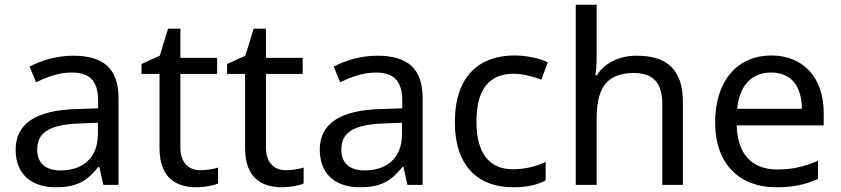

<svg xmlns="http://www.w3.org/2000/svg" viewBox="-20 -780 3546 810"><path d="M288 -545C218 -545 152 -524 105 -499L132 -433C176 -454 227 -474 283 -474C353 -474 394 -444 394 -355V-323L303 -320C128 -315 46 -256 46 -149C46 -40 118 10 215 10C305 10 348 -17 395 -76H399L416 0H480V-365C480 -490 418 -545 288 -545ZM314 -259 393 -262V-214C393 -110 325 -61 235 -61C177 -61 137 -88 137 -148C137 -216 180 -254 314 -259Z M825 -62C776 -62 741 -93 741 -158V-468H896V-536H741V-659H689L654 -545L577 -510V-468H653V-156C653 -26 726 10 810 10C842 10 881 3 900 -6V-73C883 -67 851 -62 825 -62Z M1186 -62C1137 -62 1102 -93 1102 -158V-468H1257V-536H1102V-659H1050L1015 -545L938 -510V-468H1014V-156C1014 -26 1087 10 1171 10C1203 10 1242 3 1261 -6V-73C1244 -67 1212 -62 1186 -62Z M1571 -545C1501 -545 1435 -524 1388 -499L1415 -433C1459 -454 1510 -474 1566 -474C1636 -474 1677 -444 1677 -355V-323L1586 -320C1411 -315 1329 -256 1329 -149C1329 -40 1401 10 1498 10C1588 10 1631 -17 1678 -76H1682L1699 0H1763V-365C1763 -490 1701 -545 1571 -545ZM1597 -259 1676 -262V-214C1676 -110 1608 -61 1518 -61C1460 -61 1420 -88 1420 -148C1420 -216 1463 -254 1597 -259Z M2144 10C2205 10 2246 0 2282 -19V-97C2245 -80 2201 -66 2143 -66C2042 -66 1990 -137 1990 -266C1990 -400 2041 -469 2148 -469C2185 -469 2232 -456 2264 -444L2291 -517C2259 -533 2204 -546 2150 -546C2006 -546 1899 -463 1899 -265C1899 -75 2001 10 2144 10Z M2497 -537V-760H2409V0H2497V-277C2497 -402 2534 -472 2654 -472C2736 -472 2774 -429 2774 -343V0H2861V-349C2861 -486 2795 -545 2665 -545C2596 -545 2532 -517 2498 -462H2492C2495 -483 2497 -511 2497 -537Z M3234 -546C3092 -546 2997 -440 2997 -264C2997 -85 3102 10 3255 10C3328 10 3376 -1 3431 -25V-102C3375 -78 3327 -65 3259 -65C3152 -65 3091 -130 3088 -251H3455V-304C3455 -450 3371 -546 3234 -546ZM3233 -474C3322 -474 3362 -412 3363 -321H3090C3099 -417 3149 -474 3233 -474Z"/></svg>

Font: Noto Sans Syriac Western
Style: Regular
Weight: 400
Designer: Patrick Giasson and the Monotype Design Team
Foundry: Monotype Imaging Inc.
Version: Version 3.000